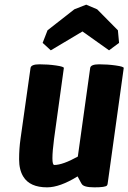

<svg xmlns="http://www.w3.org/2000/svg" viewBox="-20 -788 551 824"><path d="M182 16Q108 16 80 -30Q62 -59 62 -104.5Q62 -150 68 -192L111 -496Q113 -512 149.5 -512Q186 -512 220.5 -507Q255 -502 254 -496L212 -192Q205 -138 205 -109Q205 -80 213 -80Q249 -80 314 -116L367 -496Q369 -512 405.5 -512Q442 -512 477 -507Q512 -502 511 -496L442 0Q441 6 439 8Q433 16 385 16Q337 16 330 0L329 -1L313 -31Q237 16 182 16ZM198 -572 163 -604 184 -658 299 -748 350 -768 397 -748 486 -658 491 -604 448 -572 334 -653Z"/></svg>

Font: Chau Philomene One
Style: Italic
Weight: 400
Designer: Vicente Lamonaca
Foundry: TipoType
Version: Version 1.002